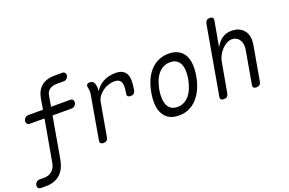

<svg xmlns="http://www.w3.org/2000/svg" viewBox="-156 -1155 2669 1773"><g transform="rotate(-20 1178.5 -268.5)"><path d="M522 -470Q539 -470 547.5 -459Q556 -448 553 -430Q550 -413 537.5 -401.5Q525 -390 507 -390H319L247 20Q240 60 224 93.5Q208 127 182.5 151.5Q157 176 121.5 189.5Q86 203 39 203H-9Q-27 203 -36 192Q-45 181 -42 164Q-39 146 -26 135Q-13 124 5 124H53Q94 124 126.5 97Q159 70 167 20L240 -390H96Q78 -390 69.5 -401.5Q61 -413 63 -430Q67 -448 80 -459Q93 -470 110 -470H254L272 -577Q286 -653 334.5 -691.5Q383 -730 465 -730H537Q554 -730 563 -719Q572 -708 570 -690Q566 -673 553 -662Q540 -651 523 -651H451Q416 -651 387 -632.5Q358 -614 352 -577L333 -470Z M675 10Q655 10 647 0.5Q639 -9 643 -30L717 -454Q720 -470 719 -487Q718 -504 714 -520Q709 -540 717.5 -550Q726 -560 746 -560Q766 -560 777 -550Q788 -540 793 -520Q797 -504 797.5 -487.5Q798 -471 796 -454Q823 -502 874.5 -531Q926 -560 999 -560Q1043 -560 1068.5 -544Q1094 -528 1105 -501Q1116 -474 1115.5 -438.5Q1115 -403 1108 -363L1106 -351Q1102 -331 1091 -321.5Q1080 -312 1060 -312Q1039 -312 1031 -321.5Q1023 -331 1027 -351L1029 -363Q1033 -387 1034 -410.5Q1035 -434 1028.5 -452Q1022 -470 1006 -480.5Q990 -491 960 -491Q933 -491 903.5 -481.5Q874 -472 848.5 -454Q823 -436 803.5 -410Q784 -384 779 -353L722 -30Q718 -9 706.5 0.5Q695 10 675 10Z M1418 10Q1362 10 1324.5 -11Q1287 -32 1266 -70Q1245 -108 1241 -160.5Q1237 -213 1248 -276Q1259 -339 1281.5 -391Q1304 -443 1338 -480.5Q1372 -518 1417.5 -539Q1463 -560 1520 -560Q1576 -560 1614 -539Q1652 -518 1672.5 -480.5Q1693 -443 1697 -391Q1701 -339 1690 -277Q1679 -213 1655.5 -160.5Q1632 -108 1598 -70Q1564 -32 1519 -11Q1474 10 1418 10ZM1432 -69Q1468 -69 1497 -84Q1526 -99 1548.5 -126Q1571 -153 1586.5 -191.5Q1602 -230 1611 -277Q1619 -322 1617 -359.5Q1615 -397 1602.5 -424Q1590 -451 1566 -466Q1542 -481 1505 -481Q1469 -481 1439.5 -466Q1410 -451 1387.5 -424Q1365 -397 1350 -359Q1335 -321 1326 -275Q1319 -229 1321 -191Q1323 -153 1335.5 -126Q1348 -99 1372 -84Q1396 -69 1432 -69Z M1958 -326 1905 -30Q1901 -9 1889.5 0.5Q1878 10 1858 10Q1838 10 1830 0.5Q1822 -9 1826 -30L1944 -700Q1948 -721 1959.5 -730.5Q1971 -740 1991 -740Q2011 -740 2019 -730.5Q2027 -721 2023 -700L1979 -454Q2004 -504 2044 -532Q2084 -560 2139 -560Q2179 -560 2209.5 -546Q2240 -532 2259.5 -507Q2279 -482 2285.5 -447Q2292 -412 2285 -369L2225 -30Q2221 -9 2209.5 0.5Q2198 10 2178 10Q2158 10 2150 0.5Q2142 -9 2146 -30L2202 -347Q2207 -374 2204 -399Q2201 -424 2190 -443Q2179 -462 2160 -473.5Q2141 -485 2113 -485Q2086 -485 2059.5 -469.5Q2033 -454 2012 -430.5Q1991 -407 1976.5 -379Q1962 -351 1958 -326Z"/></g></svg>

Font: Maple Mono Light
Style: Italic
Weight: 300
Italic angle: -10°
Monospace: yes
Designer: subframe7536
Version: Version 7.000